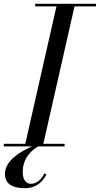

<svg xmlns="http://www.w3.org/2000/svg" viewBox="-60 -770 525 1010"><path d="M-40 -13.5V0H109.5C48 25.5 -34 75.5 -34 144.5C-34 204.5 18 220 69 220C140.5 220 169.5 175.5 184.5 147.5L173.5 142.5C160.5 167 138 197 102.5 197C78.5 197 59.5 177 59.5 135.5C59.5 58 110.5 17.5 141.5 0H280V-13.5H168L332 -736.5H445V-750H125V-736.5H237L73 -13.5Z"/></svg>

Font: Bodoni* 16pt
Style: Italic
Weight: 400
Italic angle: -13°
Version: Version 2.3